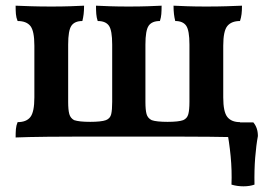

<svg xmlns="http://www.w3.org/2000/svg" viewBox="-20 -481 946 676"><path d="M35 3Q35 -14 36 -26.5Q37 -39 42 -51Q73 -51 87 -69Q101 -87 101 -138V-320Q101 -372 87 -389.5Q73 -407 42 -407Q37 -419 36 -431.5Q35 -444 35 -461Q58 -460 90 -459Q122 -458 161 -458Q198 -458 227 -459Q256 -460 276 -461Q276 -444 274.5 -431.5Q273 -419 270 -407Q243 -407 231.5 -390.5Q220 -374 220 -324V-122Q220 -94 224 -79.5Q228 -65 241 -58Q250 -55 264 -53.5Q278 -52 298 -52Q316 -52 330.5 -53.5Q345 -55 353 -58Q368 -64 371.5 -79Q375 -94 375 -122V-324Q375 -374 363.5 -390.5Q352 -407 324 -407Q320 -419 319 -431.5Q318 -444 318 -461Q338 -460 367 -459Q396 -458 433 -458Q471 -458 500 -459Q529 -460 549 -461Q549 -444 548 -431.5Q547 -419 543 -407Q515 -407 503.5 -390.5Q492 -374 492 -324V-122Q492 -94 496 -79.5Q500 -65 514 -58Q522 -55 536.5 -53.5Q551 -52 570 -52Q589 -52 603 -53.5Q617 -55 625 -58Q639 -64 643 -79Q647 -94 647 -122V-324Q647 -374 635.5 -390.5Q624 -407 597 -407Q594 -419 592.5 -431.5Q591 -444 591 -461Q611 -460 640 -459Q669 -458 706 -458Q746 -458 777 -459Q808 -460 832 -461Q832 -444 830.5 -431.5Q829 -419 825 -407Q795 -407 780.5 -389.5Q766 -372 766 -320V-138Q766 -87 780.5 -69Q795 -51 825 -51Q829 -39 830.5 -26.5Q832 -14 832 3Q811 2 783.5 1.5Q756 1 716.5 0.5Q677 0 619 0H245Q187 0 148.5 0.5Q110 1 84 1.5Q58 2 35 3ZM795 169Q797 120 792 68.5Q787 17 778 -28V-50H872Q888 -31 888 -2Q882 30 878.5 73.5Q875 117 876 169Q859 175 837 175Q815 175 795 169Z"/></svg>

Font: Vollkorn SemiBold
Style: Regular
Weight: 600
Designer: Friedrich Althausen
Foundry: Friedrich Althausen
Version: Version 5.000